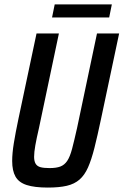

<svg xmlns="http://www.w3.org/2000/svg" viewBox="-20 -839 558 867"><path d="M196 8Q136 8 100.5 -3.5Q65 -15 50 -41.5Q35 -68 35 -112Q35 -147 42.5 -193Q50 -239 63 -301L145 -688H246L156 -261Q145 -214 139.5 -182.5Q134 -151 134 -131Q134 -111 141 -99.5Q148 -88 163 -84Q178 -80 204 -80Q234 -80 252.5 -87Q271 -94 283.5 -112.5Q296 -131 305.5 -167Q315 -203 328 -261L418 -688H518L436 -301Q420 -225 406.5 -171.5Q393 -118 377.5 -83Q362 -48 339 -28Q316 -8 281.5 0Q247 8 196 8ZM215 -760 227 -819H485L473 -760Z"/></svg>

Font: Saira Condensed Medium
Style: Italic
Weight: 500
Width: 3
Italic angle: -12°
Designer: Hector Gatti with collaboration of the Omnibus-Type team
Foundry: Omnibus-Type
Version: Version 1.101